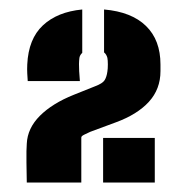

<svg xmlns="http://www.w3.org/2000/svg" viewBox="-20 -824 388 405"><path d="M36.5 -439Q36 -466.5 35.8 -481.5Q35.5 -496.5 35.8 -505Q36 -513.5 36.5 -521Q38 -553.5 64.2 -579.8Q90.5 -606 135.5 -624L180.5 -642Q196.5 -648 200.8 -655Q205 -662 206.5 -673Q207.5 -679 207.5 -688Q207.5 -697 206.5 -702Q204.5 -709.5 199.5 -713.5V-804Q257.5 -799 288 -769.2Q318.5 -739.5 318.5 -688Q318.5 -686 318.5 -683.8Q318.5 -681.5 318.5 -679Q318.5 -676.5 318.5 -674Q318.5 -636 294 -609.2Q269.5 -582.5 224.5 -566L170.5 -546Q164 -543 157.8 -540Q151.5 -537 151.5 -534V-439ZM197.5 -439V-533H306.5V-439ZM38.5 -653Q38 -660.5 37.5 -669Q37 -677.5 37.5 -688Q40 -742 70.5 -770.5Q101 -799 153.5 -804V-712.5Q148.5 -708 147.5 -702Q146 -690 147 -673.8Q148 -657.5 148.5 -653Z"/></svg>

Font: Big Shoulders Stencil Text Thin Black
Style: Regular
Weight: 900
Version: Version 2.001